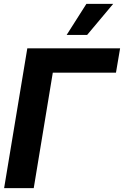

<svg xmlns="http://www.w3.org/2000/svg" viewBox="-20 -979 645 999"><path d="M604.9 -727.5 583.4 -600.8H254.7L155.5 0H1.4L122.1 -727.5ZM326.8 -797.3 429.5 -958.8H568.8L433.4 -797.3Z"/></svg>

Font: Inter Tight
Style: Italic
Weight: 400
Italic angle: -9.39999°
Designer: Rasmus Andersson
Foundry: rsms
Version: Version 3.002